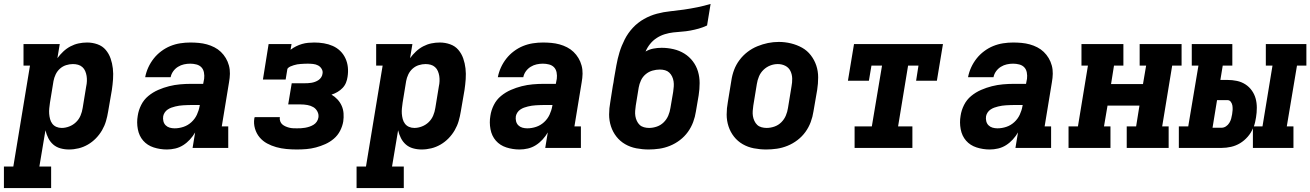

<svg xmlns="http://www.w3.org/2000/svg" viewBox="-55 -755 6688 980"><path d="M-35 205V95H13L98 -420H65V-530H250L238 -458Q251 -476 268 -492Q285 -508 305 -518.5Q325 -529 346.5 -533.5Q368 -538 390 -538Q417 -538 442.5 -529Q468 -520 484.5 -500.5Q501 -481 509.5 -456.5Q518 -432 521 -405.5Q524 -379 522 -351Q520 -323 516 -296L497 -186Q493 -161 486 -137Q479 -113 466 -90.5Q453 -68 434.5 -49Q416 -30 393.5 -17Q371 -4 346.5 2Q322 8 297 8Q274 8 253 2Q232 -4 216.5 -17.5Q201 -31 191.5 -50Q182 -69 177 -90Q177 -90 177 -90Q177 -90 177 -90L146 95H206V205ZM260 -102Q279 -102 298.5 -109.5Q318 -117 333 -131.5Q348 -146 356 -165Q364 -184 367 -204L385 -314Q388 -327 388.5 -341Q389 -355 387 -367.5Q385 -380 380 -392Q375 -404 365.5 -412.5Q356 -421 343.5 -424.5Q331 -428 317 -428Q300 -428 282.5 -422.5Q265 -417 251 -404.5Q237 -392 229 -375Q221 -358 218 -341L200 -231Q198 -217 196.5 -202.5Q195 -188 196 -174.5Q197 -161 200.5 -147.5Q204 -134 212 -123.5Q220 -113 232.5 -107.5Q245 -102 260 -102Z M797 8Q762 8 729.5 -2.5Q697 -13 676 -37Q655 -61 648.5 -95.5Q642 -130 648 -164Q652 -192 665.5 -219Q679 -246 702 -265Q725 -284 752.5 -296Q780 -308 808 -315Q836 -322 864 -324.5Q892 -327 919 -327H982L987 -353Q989 -369 986 -385Q983 -401 973 -411.5Q963 -422 947.5 -426Q932 -430 916 -430Q900 -430 884 -426.5Q868 -423 853.5 -414Q839 -405 829 -391Q819 -377 816 -361H686Q691 -387 702 -411Q713 -435 729.5 -456Q746 -477 768 -493.5Q790 -510 814.5 -520Q839 -530 865 -534Q891 -538 916 -538Q938 -538 959.5 -536Q981 -534 1001 -528.5Q1021 -523 1039.5 -513.5Q1058 -504 1072.5 -490Q1087 -476 1097.5 -458.5Q1108 -441 1113.5 -420.5Q1119 -400 1118.5 -378.5Q1118 -357 1114 -335L1077 -110H1110V0H928L941 -79Q930 -60 914.5 -43Q899 -26 880 -14Q861 -2 839.5 3Q818 8 797 8ZM836 -100Q859 -100 881.5 -107.5Q904 -115 922 -131.5Q940 -148 950 -169.5Q960 -191 964 -214L965 -219H919Q909 -219 899 -218.5Q889 -218 879 -217.5Q869 -217 859.5 -215.5Q850 -214 839.5 -211.5Q829 -209 819.5 -205.5Q810 -202 801 -196Q792 -190 786 -181Q780 -172 778 -162Q776 -149 779 -136.5Q782 -124 790.5 -115.5Q799 -107 811 -103.5Q823 -100 836 -100Z M1460 8Q1433 8 1406.5 5.5Q1380 3 1355 -4Q1330 -11 1308 -23Q1286 -35 1270 -54Q1254 -73 1246.5 -98.5Q1239 -124 1243 -150Q1244 -152 1244 -154Q1244 -156 1245 -157H1374Q1374 -157 1374 -156.5Q1374 -156 1373 -155Q1372 -145 1375.5 -135.5Q1379 -126 1386 -120Q1393 -114 1402 -110Q1411 -106 1420.5 -103.5Q1430 -101 1440 -100.5Q1450 -100 1460 -100Q1471 -100 1481.5 -100.5Q1492 -101 1503 -103Q1514 -105 1524.5 -108.5Q1535 -112 1545 -118Q1555 -124 1561.5 -133.5Q1568 -143 1570 -154Q1573 -170 1565.5 -185Q1558 -200 1544.5 -208Q1531 -216 1514 -219Q1497 -222 1480 -222H1416L1434 -330H1498Q1507 -330 1516.5 -330.5Q1526 -331 1535 -332.5Q1544 -334 1553.5 -337.5Q1563 -341 1571 -346.5Q1579 -352 1584.5 -360.5Q1590 -369 1591 -378Q1594 -391 1587 -403Q1580 -415 1568.5 -421Q1557 -427 1543 -428.5Q1529 -430 1515 -430Q1506 -430 1497 -429.5Q1488 -429 1479.5 -428.5Q1471 -428 1462 -426.5Q1453 -425 1444 -422Q1435 -419 1426.5 -415.5Q1418 -412 1412 -404L1403 -349H1287L1316 -530H1433L1428 -501Q1441 -511 1456 -518.5Q1471 -526 1486.5 -530.5Q1502 -535 1518 -536.5Q1534 -538 1549 -538Q1574 -538 1598 -534Q1622 -530 1643.5 -520.5Q1665 -511 1681.5 -495Q1698 -479 1708 -457.5Q1718 -436 1720.5 -412Q1723 -388 1719 -363Q1717 -348 1711 -333Q1705 -318 1693.5 -306Q1682 -294 1667.5 -285.5Q1653 -277 1637 -272Q1654 -262 1667.5 -247.5Q1681 -233 1689 -215Q1697 -197 1698.5 -176.5Q1700 -156 1697 -135Q1693 -111 1681 -87.5Q1669 -64 1649 -47Q1629 -30 1605.5 -19.5Q1582 -9 1557.5 -2.5Q1533 4 1508.5 6Q1484 8 1460 8Z M1765 205V95H1813L1898 -420H1865V-530H2050L2038 -458Q2051 -476 2068 -492Q2085 -508 2105 -518.5Q2125 -529 2146.5 -533.5Q2168 -538 2190 -538Q2217 -538 2242.5 -529Q2268 -520 2284.5 -500.5Q2301 -481 2309.5 -456.5Q2318 -432 2321 -405.5Q2324 -379 2322 -351Q2320 -323 2316 -296L2297 -186Q2293 -161 2286 -137Q2279 -113 2266 -90.5Q2253 -68 2234.5 -49Q2216 -30 2193.5 -17Q2171 -4 2146.5 2Q2122 8 2097 8Q2074 8 2053 2Q2032 -4 2016.5 -17.5Q2001 -31 1991.5 -50Q1982 -69 1977 -90Q1977 -90 1977 -90Q1977 -90 1977 -90L1946 95H2006V205ZM2060 -102Q2079 -102 2098.5 -109.5Q2118 -117 2133 -131.5Q2148 -146 2156 -165Q2164 -184 2167 -204L2185 -314Q2188 -327 2188.5 -341Q2189 -355 2187 -367.5Q2185 -380 2180 -392Q2175 -404 2165.5 -412.5Q2156 -421 2143.5 -424.5Q2131 -428 2117 -428Q2100 -428 2082.5 -422.5Q2065 -417 2051 -404.5Q2037 -392 2029 -375Q2021 -358 2018 -341L2000 -231Q1998 -217 1996.5 -202.5Q1995 -188 1996 -174.5Q1997 -161 2000.5 -147.5Q2004 -134 2012 -123.5Q2020 -113 2032.5 -107.5Q2045 -102 2060 -102Z M2597 8Q2562 8 2529.5 -2.5Q2497 -13 2476 -37Q2455 -61 2448.5 -95.5Q2442 -130 2448 -164Q2452 -192 2465.5 -219Q2479 -246 2502 -265Q2525 -284 2552.5 -296Q2580 -308 2608 -315Q2636 -322 2664 -324.5Q2692 -327 2719 -327H2782L2787 -353Q2789 -369 2786 -385Q2783 -401 2773 -411.5Q2763 -422 2747.5 -426Q2732 -430 2716 -430Q2700 -430 2684 -426.5Q2668 -423 2653.5 -414Q2639 -405 2629 -391Q2619 -377 2616 -361H2486Q2491 -387 2502 -411Q2513 -435 2529.5 -456Q2546 -477 2568 -493.5Q2590 -510 2614.5 -520Q2639 -530 2665 -534Q2691 -538 2716 -538Q2738 -538 2759.5 -536Q2781 -534 2801 -528.5Q2821 -523 2839.5 -513.5Q2858 -504 2872.5 -490Q2887 -476 2897.5 -458.5Q2908 -441 2913.5 -420.5Q2919 -400 2918.5 -378.5Q2918 -357 2914 -335L2877 -110H2910V0H2728L2741 -79Q2730 -60 2714.5 -43Q2699 -26 2680 -14Q2661 -2 2639.5 3Q2618 8 2597 8ZM2636 -100Q2659 -100 2681.5 -107.5Q2704 -115 2722 -131.5Q2740 -148 2750 -169.5Q2760 -191 2764 -214L2765 -219H2719Q2709 -219 2699 -218.5Q2689 -218 2679 -217.5Q2669 -217 2659.5 -215.5Q2650 -214 2639.5 -211.5Q2629 -209 2619.5 -205.5Q2610 -202 2601 -196Q2592 -190 2586 -181Q2580 -172 2578 -162Q2576 -149 2579 -136.5Q2582 -124 2590.5 -115.5Q2599 -107 2611 -103.5Q2623 -100 2636 -100Z M3256 8Q3224 8 3193 2Q3162 -4 3136 -19Q3110 -34 3091.5 -57.5Q3073 -81 3063.5 -110Q3054 -139 3054 -170.5Q3054 -202 3060 -234L3073 -317Q3075 -326 3076.5 -335Q3078 -344 3079 -353Q3085 -387 3091 -421Q3097 -455 3107 -488Q3117 -521 3133.5 -553.5Q3150 -586 3175 -613Q3200 -640 3232 -658Q3264 -676 3298 -685Q3332 -694 3366.5 -697.5Q3401 -701 3435.5 -706Q3470 -711 3504.5 -718Q3539 -725 3572 -735L3554 -625Q3533 -615 3511.5 -609Q3490 -603 3468.5 -599Q3447 -595 3425 -593.5Q3403 -592 3381.5 -589.5Q3360 -587 3338.5 -580.5Q3317 -574 3297.5 -561.5Q3278 -549 3263.5 -531Q3249 -513 3240 -492Q3259 -503 3280 -507Q3301 -511 3322 -511Q3353 -511 3383 -504Q3413 -497 3438 -481.5Q3463 -466 3481 -442.5Q3499 -419 3507.5 -390.5Q3516 -362 3516 -331Q3516 -300 3511 -268L3497 -186Q3493 -159 3483 -132Q3473 -105 3456 -81.5Q3439 -58 3415.5 -40Q3392 -22 3365 -11Q3338 0 3310.5 4Q3283 8 3256 8ZM3258 -102Q3278 -102 3298 -109Q3318 -116 3333 -131Q3348 -146 3356 -165Q3364 -184 3367 -204L3381 -286Q3383 -300 3384 -313.5Q3385 -327 3383 -340Q3381 -353 3375.5 -364.5Q3370 -376 3361 -384.5Q3352 -393 3339.5 -396.5Q3327 -400 3313 -400Q3294 -400 3275 -394.5Q3256 -389 3240.5 -376Q3225 -363 3216.5 -344.5Q3208 -326 3205 -308L3190 -216Q3188 -203 3187 -189Q3186 -175 3188 -162.5Q3190 -150 3195.5 -138Q3201 -126 3210 -117.5Q3219 -109 3232 -105.5Q3245 -102 3258 -102Z M3856 8Q3824 8 3793 2Q3762 -4 3736 -19Q3710 -34 3691.5 -57.5Q3673 -81 3663.5 -110Q3654 -139 3654 -170.5Q3654 -202 3660 -234L3678 -344Q3682 -372 3692 -398.5Q3702 -425 3719.5 -448.5Q3737 -472 3760.5 -490Q3784 -508 3811 -519Q3838 -530 3865 -535.5Q3892 -541 3920 -541Q3952 -541 3982.5 -533.5Q4013 -526 4039 -511.5Q4065 -497 4083.5 -473Q4102 -449 4111.5 -420.5Q4121 -392 4121 -360Q4121 -328 4116 -296L4097 -186Q4093 -159 4083 -132Q4073 -105 4056 -81.5Q4039 -58 4015.5 -40Q3992 -22 3965 -11Q3938 0 3910.5 4Q3883 8 3856 8ZM3858 -102Q3878 -102 3898 -109Q3918 -116 3933 -131Q3948 -146 3956 -165Q3964 -184 3967 -204L3985 -314Q3989 -334 3988.5 -354.5Q3988 -375 3979.5 -392.5Q3971 -410 3953.5 -419Q3936 -428 3915 -428Q3895 -428 3876 -420.5Q3857 -413 3842 -398.5Q3827 -384 3819 -365Q3811 -346 3808 -326L3790 -216Q3788 -203 3787 -189Q3786 -175 3788 -162.5Q3790 -150 3795.5 -138Q3801 -126 3810 -117.5Q3819 -109 3832 -105.5Q3845 -102 3858 -102Z M4307 0V-110H4395L4447 -420H4393L4380 -343H4273L4304 -530H4758L4727 -343H4621L4633 -420H4580L4529 -110H4602V0Z M4997 8Q4962 8 4929.5 -2.5Q4897 -13 4876 -37Q4855 -61 4848.5 -95.5Q4842 -130 4848 -164Q4852 -192 4865.5 -219Q4879 -246 4902 -265Q4925 -284 4952.5 -296Q4980 -308 5008 -315Q5036 -322 5064 -324.5Q5092 -327 5119 -327H5182L5187 -353Q5189 -369 5186 -385Q5183 -401 5173 -411.5Q5163 -422 5147.5 -426Q5132 -430 5116 -430Q5100 -430 5084 -426.5Q5068 -423 5053.5 -414Q5039 -405 5029 -391Q5019 -377 5016 -361H4886Q4891 -387 4902 -411Q4913 -435 4929.5 -456Q4946 -477 4968 -493.5Q4990 -510 5014.5 -520Q5039 -530 5065 -534Q5091 -538 5116 -538Q5138 -538 5159.5 -536Q5181 -534 5201 -528.5Q5221 -523 5239.5 -513.5Q5258 -504 5272.5 -490Q5287 -476 5297.5 -458.5Q5308 -441 5313.5 -420.5Q5319 -400 5318.5 -378.5Q5318 -357 5314 -335L5277 -110H5310V0H5128L5141 -79Q5130 -60 5114.5 -43Q5099 -26 5080 -14Q5061 -2 5039.5 3Q5018 8 4997 8ZM5036 -100Q5059 -100 5081.5 -107.5Q5104 -115 5122 -131.5Q5140 -148 5150 -169.5Q5160 -191 5164 -214L5165 -219H5119Q5109 -219 5099 -218.5Q5089 -218 5079 -217.5Q5069 -217 5059.5 -215.5Q5050 -214 5039.5 -211.5Q5029 -209 5019.5 -205.5Q5010 -202 5001 -196Q4992 -190 4986 -181Q4980 -172 4978 -162Q4976 -149 4979 -136.5Q4982 -124 4990.5 -115.5Q4999 -107 5011 -103.5Q5023 -100 5036 -100Z M5399 0V-110H5447L5498 -420H5465V-530H5679V-420H5631L5616 -326H5779L5795 -420H5762V-530H5976V-420H5928L5877 -110H5910V0H5696V-110H5744L5761 -216H5598L5580 -110H5613V0Z M5962 0V-110H6010L6062 -420H6028V-530H6235V-420H6186L6174 -347H6210Q6235 -347 6258.5 -342Q6282 -337 6301.5 -324.5Q6321 -312 6334.5 -293Q6348 -274 6354 -252Q6360 -230 6360 -205Q6360 -180 6356 -156Q6354 -144 6351.5 -132.5Q6349 -121 6345 -110H6389L6440 -420H6406V-530H6613V-420H6565L6513 -110H6547V0H6340V-100Q6331 -77 6313.5 -57Q6296 -37 6274.5 -24Q6253 -11 6228.5 -5.5Q6204 0 6180 0ZM6134 -103H6180Q6192 -103 6202.5 -110Q6213 -117 6219.5 -127.5Q6226 -138 6229 -149Q6232 -160 6234 -172Q6236 -183 6236.5 -194Q6237 -205 6235.5 -215.5Q6234 -226 6227.5 -235Q6221 -244 6210 -244H6157Z"/></svg>

Font: Iosevka Curly Slab XBdExObl
Style: Regular
Weight: 800
Width: 7
Italic angle: -9°
Monospace: yes
Designer: Belleve Invis
Foundry: Belleve Invis
Version: Version 11.1.0; ttfautohint (v1.8.3)